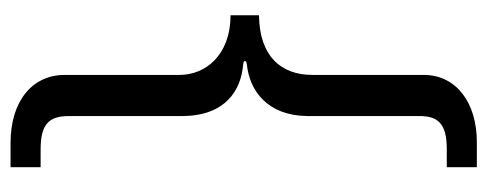

<svg xmlns="http://www.w3.org/2000/svg" viewBox="-300 -463 924 364"><g transform="rotate(90 162.0 -281.0)"><path d="M122 -622V-411C122 -352 87 -311 9 -310V-256C86 -256 122 -207 122 -160V58C122 121 173 161 251 161H297V104H263C214 104 200 87 200 50V-166C199 -247 151 -276 102 -280C93 -281 94 -286 102 -287C152 -292 199 -326 200 -401V-614C200 -647 212 -666 262 -666H297V-723H249C176 -723 122 -685 122 -622Z"/></g></svg>

Font: United Sans
Style: Regular
Weight: 400
Designer: Pablo Impallari, Rodrigo Fuenzalida (Modified by Dan O. Williams)
Version: Version 1.000;PS 001.000;hotconv 1.0.88;makeotf.lib2.5.64775